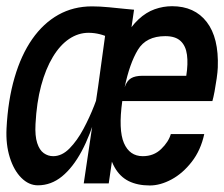

<svg xmlns="http://www.w3.org/2000/svg" viewBox="-47 -576 704 603"><path d="M342.5 -454.5Q364 -493 388 -515.2Q412 -537.5 438.8 -547Q465.5 -556.5 493.5 -556.5Q564 -556.5 602.2 -507Q640.5 -457.5 637 -364Q636.5 -350.5 633.5 -329.5Q630.5 -308.5 626.8 -288.5Q623 -268.5 620 -258.5H337Q324.5 -168 342.2 -126.8Q360 -85.5 401.5 -85.5Q436 -85.5 459.2 -108Q482.5 -130.5 489.5 -155H594.5Q583.5 -104 555.2 -67.8Q527 -31.5 491.8 -12.5Q456.5 6.5 423.5 6.5Q385 6.5 357.2 -7.2Q329.5 -21 312.8 -50.8Q296 -80.5 290 -128.5ZM344.5 -302Q351.5 -322.5 364.5 -330.2Q377.5 -338 400.5 -338H538Q544 -376 540.2 -404Q536.5 -432 520.2 -447.2Q504 -462.5 472 -462.5Q412 -462.5 386 -419.5Q360 -376.5 344.5 -302ZM72 6Q43.5 6 20 -17.5Q-3.5 -41 -16.2 -81.5Q-29 -122 -26.5 -172.5Q-22 -261.5 -1.2 -332.5Q19.5 -403.5 54.2 -453.2Q89 -503 136.2 -529.5Q183.5 -556 242 -556Q266 -556 295.2 -553.2Q324.5 -550.5 347 -548Q369.5 -545.5 374 -545.5L327.5 -488.5L293.5 -458Q284.5 -464 266.8 -468.5Q249 -473 231 -473Q199 -473 170.2 -453.8Q141.5 -434.5 119 -397.2Q96.5 -360 82.2 -307Q68 -254 64.5 -186.5Q62.5 -149 69.8 -126.8Q77 -104.5 90.5 -95Q104 -85.5 120 -85.5Q147.5 -85.5 171.5 -110Q195.5 -134.5 215 -171Q234.5 -207.5 249 -244.8Q263.5 -282 271.5 -307.5L283.5 -277.5L256.5 -222Q237 -152.5 209.5 -101.2Q182 -50 147.8 -22Q113.5 6 72 6ZM216 0 261 -303 287 -492 327.5 -545.5H374L294.5 0Z"/></svg>

Font: Spline Sans Mono Medium
Style: Italic
Weight: 500
Italic angle: -4°
Monospace: yes
Designer: Eben Sorkin, Mirko Velimirovic
Foundry: Sorkin Type
Version: Version 1.004